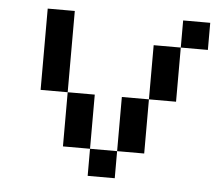

<svg xmlns="http://www.w3.org/2000/svg" viewBox="-44 -593 724 642"><g transform="rotate(5 318.0 -272.5)"><path d="M90.9 -545.5V-272.7H181.8V-545.5ZM454.5 -454.5V-272.7H545.5V-454.5ZM272.7 -90.9V-272.7H181.8V-90.9ZM272.7 -90.9V0H363.6V-90.9ZM363.6 -272.7V-90.9H454.5V-272.7ZM545.5 -545.5V-454.5H636.4V-545.5Z"/></g></svg>

Font: Departure Mono
Style: Regular
Weight: 400
Monospace: yes
Designer: Helena Zhang
Version: Version 1.500;Glyphs 3.3.1 (3343)